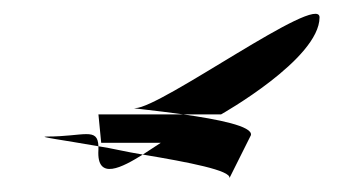

<svg xmlns="http://www.w3.org/2000/svg" viewBox="-20 -665 517 277"><path d="M48 -468C32 -468 71 -463 122 -454C121 -482 101 -468 48 -468ZM122 -449V-454C142 -451 161 -446 186 -442C157 -424 119 -403 122 -449ZM122 -500 126 -459H212C212 -459 200 -451 186 -442C252 -431 314 -419 311 -408L342 -470C345 -483 294 -493 244 -500ZM175 -509C212 -509 441 -676 441 -640C441 -580 299 -500 299 -500H244C202 -506 166 -509 175 -509Z"/></svg>

Font: bitstorm
Style: exext
Weight: 400
Version: Version 0.2